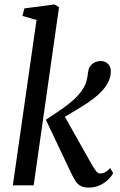

<svg xmlns="http://www.w3.org/2000/svg" viewBox="-20 -837 540 867"><path d="M38 0 145 -747 81.5 -765 90 -799 226 -817 246.5 -804.5 132 0ZM381 10Q360 10 346.2 3.5Q332.5 -3 322.5 -17.2Q312.5 -31.5 301.5 -55L187 -296.5Q234.5 -327 266 -349.5Q297.5 -372 317.8 -391.5Q338 -411 352 -432Q366 -452 370.8 -471.8Q375.5 -491.5 377.5 -509Q379.5 -528.5 388.8 -540Q398 -551.5 410.2 -556.5Q422.5 -561.5 434 -561.5Q455 -561.5 467.8 -548.2Q480.5 -535 480.5 -514.5Q480.5 -497 474.5 -480Q468.5 -463 456.5 -446Q442 -426 422.8 -408.8Q403.5 -391.5 378.8 -374.8Q354 -358 322.5 -339.2Q291 -320.5 252 -297.5L261.5 -330L388 -105.5Q406 -74 414.2 -63.8Q422.5 -53.5 431.5 -53.5Q442.5 -53.5 453.5 -58.5Q464.5 -63.5 477.5 -78.5L491 -55Q481.5 -37.5 465 -22.8Q448.5 -8 427.5 1Q406.5 10 381 10Z"/></svg>

Font: Merriweather 24pt SemiCondensed
Style: Italic
Weight: 400
Width: 4
Italic angle: -7.8°
Designer: Eben Sorkin
Foundry: Eben Sorkin
Version: Version 2.101